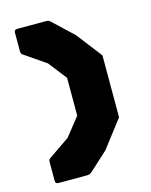

<svg xmlns="http://www.w3.org/2000/svg" viewBox="-103 -734 629 802"><g transform="rotate(-15 211.0 -333.0)"><path d="M172.5 0H49Q36.5 0 36.5 -12.5V-95Q36.5 -99 37.8 -102.5Q39 -106 42.5 -108.5L135.5 -172.5L198 -251.5V-415L136.5 -494L42.5 -558.5Q38 -561.5 37.2 -565.8Q36.5 -570 36.5 -574V-654Q36.5 -666.5 49 -666.5H172.5Q180.5 -666.5 184 -665.5Q187.5 -664.5 192.5 -660L280 -577.5L356.5 -478.5Q361.5 -472 363.2 -470Q365 -468 365 -461V-206Q365 -199 363.5 -197.2Q362 -195.5 356.5 -188.5L274 -81L192.5 -6.5Q184 0 172.5 0Z"/></g></svg>

Font: Jaro
Style: Regular
Weight: 400
Designer: Agyei Archer, Celine Hurka, Mirko Velimirović
Version: Version 1.000